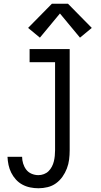

<svg xmlns="http://www.w3.org/2000/svg" viewBox="-20 -782 540 1025"><path d="M185 223Q163 223 141 218.5Q119 214 99.5 203.5Q80 193 65 176.5Q50 160 40 140Q30 120 25.5 98.5Q21 77 20 55H98Q98 73 103.5 91Q109 109 120 123.5Q131 138 148.5 145.5Q166 153 185 153Q200 153 214.5 147.5Q229 142 239.5 131.5Q250 121 257 107.5Q264 94 267.5 79.5Q271 65 272.5 50Q274 35 274 20V-450H138V-520H352V20Q352 45 349 69.5Q346 94 337 117.5Q328 141 313.5 161.5Q299 182 279 196.5Q259 211 234.5 217Q210 223 185 223ZM193 -581 130 -633 257 -762H343L470 -633L407 -581L300 -710Z"/></svg>

Font: Zed Mono
Style: Regular
Weight: 400
Monospace: yes
Designer: Belleve Invis
Foundry: Belleve Invis
Version: Version 1.0.0; ttfautohint (v1.8.4)